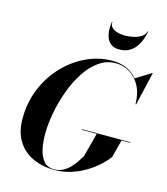

<svg xmlns="http://www.w3.org/2000/svg" viewBox="-142 -1108 1066 1227"><g transform="rotate(15 391.0 -495.0)"><path d="M448 -1000Q445 -978.5 458.8 -964.2Q472.5 -950 496 -943Q519.5 -936 544.5 -936Q569.5 -936 599 -941.8Q628.5 -947.5 651.5 -961.5Q674.5 -975.5 681 -1000H684.5Q681 -977 671.5 -949.8Q662 -922.5 645 -897.8Q628 -873 601 -857Q574 -841 534.5 -841Q499 -841 478.8 -857Q458.5 -873 450 -897.8Q441.5 -922.5 441.2 -949.8Q441 -977 444.5 -1000ZM437.5 -287H757.5V-283H700L669.5 -165Q652.5 -141.5 620.8 -111.5Q589 -81.5 545.2 -53.8Q501.5 -26 447.5 -8Q393.5 10 332.5 10Q251 10 187.8 -20.2Q124.5 -50.5 88.5 -109.5Q52.5 -168.5 52.5 -255Q52.5 -361 90.2 -452.8Q128 -544.5 193.2 -613.5Q258.5 -682.5 341 -721.2Q423.5 -760 512.5 -760Q618.5 -760 678 -688L778 -750H781.5L730.5 -530H726.5Q725.5 -601 699.2 -650.2Q673 -699.5 630.2 -725Q587.5 -750.5 537.5 -750.5Q476.5 -750.5 426 -714.2Q375.5 -678 336.8 -617.8Q298 -557.5 271.5 -484Q245 -410.5 231.2 -335.2Q217.5 -260 217.5 -195Q217.5 -144 227.2 -98Q237 -52 261.5 -22.8Q286 6.5 330.5 6.5Q364 6.5 390.2 -7.8Q416.5 -22 436.5 -43.5Q456.5 -65 470.8 -87.2Q485 -109.5 494.5 -125L536 -283H437.5Z"/></g></svg>

Font: Bodoni* 48pt
Style: Bold Italic
Weight: 700
Italic angle: -13°
Version: Version 2.3